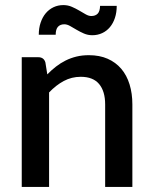

<svg xmlns="http://www.w3.org/2000/svg" viewBox="-20 -735 601 755"><path d="M339 -672Q355 -672 364 -681.2Q373 -690.5 373.5 -712H439Q439 -686 432 -664.8Q425 -643.5 412.2 -628.2Q399.5 -613 381.8 -604.8Q364 -596.5 343 -596.5Q325.5 -596.5 310 -603.2Q294.5 -610 281 -618Q267.5 -626 255.5 -632.8Q243.5 -639.5 233 -639.5Q217 -639.5 208 -629.8Q199 -620 199 -598.5H132.5Q132.5 -624.5 139.8 -646Q147 -667.5 159.8 -682.8Q172.5 -698 190.2 -706.5Q208 -715 229 -715Q247 -715 262.5 -708.2Q278 -701.5 291.5 -693.5Q305 -685.5 316.8 -678.8Q328.5 -672 339 -672ZM166 -442.5Q182.5 -459.5 200.2 -473.2Q218 -487 238 -497Q258 -507 280.5 -512.5Q303 -518 329.5 -518Q371.5 -518 403.2 -504Q435 -490 456.8 -464.5Q478.5 -439 489.5 -403.2Q500.5 -367.5 500.5 -324.5V0H393.5V-324.5Q393.5 -376 369.8 -404.5Q346 -433 297.5 -433Q261.5 -433 230.8 -416.5Q200 -400 173 -371.5V0H65.5V-510H130.5Q152.5 -510 158.5 -489.5Z"/></svg>

Font: TypoPRO Lato
Style: Regular
Weight: 600
Designer: Lukasz Dziedzic with Adam Twardoch and Botio Nikoltchev
Foundry: tyPoland Lukasz Dziedzic
Version: Version 2.010; 2014-09-01; http://www.latofonts.com/